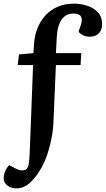

<svg xmlns="http://www.w3.org/2000/svg" viewBox="-63 -802 579 1051"><path d="M340 -728Q309 -728 289.5 -711.5Q270 -695 260 -666.5Q250 -638 248 -602L243 -511H382L378 -446H243L230 -144Q229 -101 221.5 -58.5Q214 -16 202 24Q190 64 173 98.5Q156 133 134 162Q119 182 102 197.5Q85 213 66.5 221Q48 229 27 229Q-3 229 -23 213.5Q-43 198 -43 174Q-43 155 -35.5 137Q-28 119 -13 102L30 124Q57 136 75 127.5Q93 119 96 85Q97 73 98 61Q99 49 99.5 36Q100 23 100.5 7.5Q101 -8 102 -25L118 -446H34L41 -504L120 -511L123 -559Q126 -608 142.5 -648.5Q159 -689 187 -719Q215 -749 254 -765.5Q293 -782 342 -782Q379 -782 414.5 -770.5Q450 -759 473 -734.5Q496 -710 496 -669Q496 -638 478 -619.5Q460 -601 428 -601Q410 -601 393 -608.5Q376 -616 367 -629L378 -661Q390 -694 380.5 -711Q371 -728 340 -728Z"/></svg>

Font: Literata 18pt SemiBold
Style: Italic
Weight: 600
Italic angle: -2°
Designer: Latin by Veronika Burian and Jose Scaglione. Greek by Irene Vlachou. Cyrillic by Vera Evstafieva
Foundry: TypeTogether
Version: Version 3.103;gftools[0.9.29]